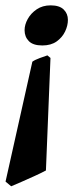

<svg xmlns="http://www.w3.org/2000/svg" viewBox="-49 -437 302 699"><path d="M134.8 -226.1 118.2 183.6Q104 191.4 78.4 203.1Q52.7 214.8 28.1 225.6Q3.4 236.3 -8.3 241.2L-28.8 224.1L68.8 -212.4Q78.1 -219.2 95.7 -225.6Q113.3 -231.9 123.5 -235.4ZM40.5 -327.1Q40.5 -347.2 52 -367.9Q63.5 -388.7 84.7 -403.1Q106 -417.5 135.3 -417.5Q167.5 -417.5 182.9 -402.3Q198.2 -387.2 198.2 -364.7Q198.2 -343.8 188 -322.3Q177.7 -300.8 157.2 -286.1Q136.7 -271.5 105 -271.5Q71.3 -271.5 55.9 -287.4Q40.5 -303.2 40.5 -327.1Z"/></svg>

Font: Dai Banna SIL
Style: Bold Italic
Weight: 700
Italic angle: -11°
Designer: Victor Gaultney
Foundry: SIL International
Version: Version 4.000